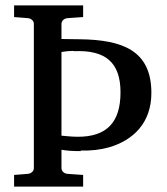

<svg xmlns="http://www.w3.org/2000/svg" viewBox="-20 -688 618 709"><path d="M265 -183C254 -183 239 -184 229 -185L207 -187V-496C215 -497 222 -498 229 -499C235 -499 252 -501 254 -499C369 -504 425 -458 425 -347C425 -236 374 -182 265 -183ZM278 -132C316 -131 351 -135 383 -144C471 -170 539 -233 539 -345C539 -502 432 -541 275 -543L207 -544V-600C207 -612 218 -620 229 -621L287 -625V-668H32V-625L83 -621C94 -620 105 -612 105 -600V-67C105 -55 94 -47 83 -46L32 -42V1H287V-42L229 -46C218 -47 207 -55 207 -67V-135C228 -131 253 -130 278 -130Z"/></svg>

Font: Veleka
Style: Regular
Weight: 400
Designer: Stefan Peev, Context Ltd, 2016; SIL International, 1997-2014.
Foundry: Stefan Peev, Context Ltd, 2016
Version: Version 1.000